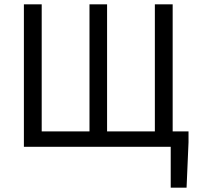

<svg xmlns="http://www.w3.org/2000/svg" viewBox="-20 -676 914 884"><path d="M766 188V0H90V-656H172V-71H392V-656H473V-71H693V-656H775V-71H848V-21L839 188Z"/></svg>

Font: Giro Regular
Style: Regular
Weight: 400
Designer: Paul D. Hunt
Foundry: Adobe Systems Incorporated
Version: Version 1.000;PS 1.0;hotconv 1.0.88;makeotf.lib2.5.647800